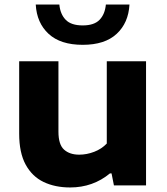

<svg xmlns="http://www.w3.org/2000/svg" viewBox="-20 -817 734 846"><path d="M289 9Q222.5 9 172 -15.2Q121.5 -39.5 93 -91.8Q64.5 -144 64.5 -228V-547H237.5V-237Q237.5 -180 262.2 -157.8Q287 -135.5 329 -135.5Q362 -135.5 394.8 -148Q427.5 -160.5 450.5 -184.5V-547H623.5V0H482L471.5 -53H464.5Q389.5 9 289 9ZM344.5 -619.5Q246.5 -619.5 194.2 -667.8Q142 -716 137.5 -797H241.5Q245.5 -754.5 269.5 -729.8Q293.5 -705 344.5 -705Q395 -705 418.8 -729.8Q442.5 -754.5 446.5 -797H550.5Q546 -716 494 -667.8Q442 -619.5 344.5 -619.5Z"/></svg>

Font: Encode Sans Expanded Expanded
Style: Bold
Weight: 700
Width: 7
Designer: Multiple Designers
Foundry: Impallari Type
Version: Version 3.000; ttfautohint (v1.8.3) -l 8 -r 50 -G 200 -x 14 